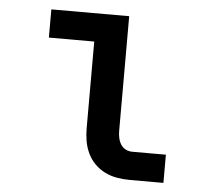

<svg xmlns="http://www.w3.org/2000/svg" viewBox="-44 -577 687 624"><g transform="rotate(5 300.0 -265.0)"><path d="M401 0Q380 0 359.5 -3.5Q339 -7 320.5 -16Q302 -25 287 -40Q272 -55 263 -74Q254 -93 250.5 -113.5Q247 -134 247 -155V-438H99V-530H353V-155Q353 -144 355.5 -132.5Q358 -121 364 -111.5Q370 -102 380 -97Q390 -92 401 -92H511V0Z"/></g></svg>

Font: Iosevka Slab Semibold Extended
Style: Regular
Weight: 600
Width: 7
Monospace: yes
Designer: Belleve Invis
Foundry: Belleve Invis
Version: Version 11.1.0; ttfautohint (v1.8.3)